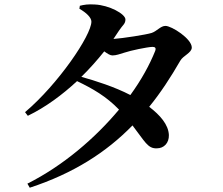

<svg xmlns="http://www.w3.org/2000/svg" viewBox="-20 -816 1040 897"><path d="M108 42 119 61C323 -6 476 -104 599 -230C657 -155 670 -121 713 -123C746 -123 770 -148 769 -185C767 -234 728 -278 677 -317C730 -382 777 -454 822 -532C835 -556 876 -569 876 -594C876 -635 782 -695 753 -695C730 -695 713 -670 688 -662C663 -654 554 -637 510 -634L536 -673C553 -699 566 -704 566 -725C566 -751 490 -792 423 -795C391 -797 373 -794 353 -789L351 -775C383 -757 407 -734 407 -715C407 -651 251 -422 97 -292L110 -275C193 -315 271 -373 340 -437C413 -402 476 -366 536 -304C424 -170 275 -42 108 42ZM360 -457C399 -495 435 -536 467 -576C482 -565 495 -557 505 -557C524 -557 540 -564 561 -570C590 -580 667 -596 692 -597C705 -597 710 -592 705 -578C679 -513 640 -442 589 -372C516 -410 425 -439 360 -457Z"/></svg>

Font: Noto Serif CJK TC
Style: Bold
Weight: 700
Designer: Ryoko NISHIZUKA 西塚涼子 (kana & ideographs); Frank Grießhammer (Latin, Greek & Cyrillic); Wenlong ZHANG 张文龙 (bopomofo); San
Foundry: Adobe
Version: Version 2.001;hotconv 1.1.0;makeotfexe 2.6.0